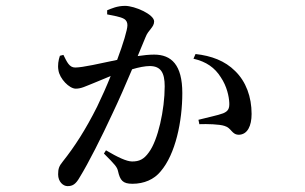

<svg xmlns="http://www.w3.org/2000/svg" viewBox="-20 -587 1040 654"><path d="M794 -128C823 -129 837 -158 837 -199C837 -257 818 -309 781 -345C746 -380 700 -397 646 -403L639 -387C683 -377 712 -356 732 -324C753 -293 760 -258 761 -237C762 -217 757 -208 740 -201C722 -194 686 -187 656 -179L659 -164C685 -165 728 -164 745 -158C769 -151 769 -128 794 -128ZM431 39C471 39 505 24 527 -3C578 -62 601 -174 601 -270C601 -366 564 -401 505 -401C489 -401 468 -399 449 -396L476 -461C485 -485 505 -494 505 -514C505 -538 439 -567 406 -567C379 -567 360 -558 345 -552V-538C365 -534 390 -530 402 -523C411 -518 414 -510 414 -501C414 -486 400 -439 379 -383C321 -371 262 -357 236 -357C216 -357 208 -376 196 -400L184 -397C179 -382 176 -365 179 -348C183 -319 216 -285 238 -285C257 -285 271 -293 299 -304L357 -328C343 -293 327 -257 311 -224C271 -144 233 -86 194 -37C181 -21 178 -12 178 7C178 32 195 47 210 47C227 47 238 41 252 16C281 -31 326 -120 363 -200C384 -244 409 -301 430 -351C453 -358 475 -362 490 -362C528 -362 541 -339 541 -293C541 -213 518 -109 487 -68C470 -44 454 -37 430 -37C411 -37 380 -52 341 -75L334 -64C372 -26 379 -18 382 -4C389 27 398 39 431 39Z"/></svg>

Font: Source Han Serif SC Medium
Style: Regular
Weight: 500
Designer: Ryoko NISHIZUKA 西塚涼子 (kana & ideographs); Frank Grießhammer (Latin, Greek & Cyrillic); Wenlong ZHANG 张文龙 (bopomofo); San
Foundry: Adobe
Version: Version 2.003;hotconv 1.1.1;makeotfexe 2.6.0